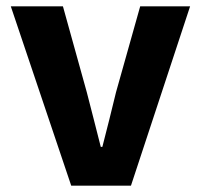

<svg xmlns="http://www.w3.org/2000/svg" viewBox="-20 -584 631 604"><path d="M204 0 14 -564H178L253 -294Q264 -252 275 -208.5Q286 -165 297 -122H302Q313 -165 324 -208.5Q335 -252 345 -294L421 -564H578L392 0Z"/></svg>

Font: Noto Sans JP Thin ExtraBold
Style: Regular
Weight: 800
Version: Version 2.004-H2;hotconv 1.0.118;makeotfexe 2.5.65603